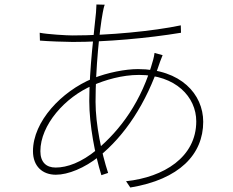

<svg xmlns="http://www.w3.org/2000/svg" viewBox="-20 -800 1040 856"><path d="M447 -779 410 -780C410 -773 409 -760 408 -744C401 -670 378 -494 378 -350C378 -243 404 -108 432 -19L462 -29C433 -117 406 -245 406 -346C406 -496 424 -669 438 -743C440 -755 444 -773 447 -779ZM303 -642C278 -642 191 -647 157 -654L158 -619C193 -616 271 -613 304 -613C451 -613 636 -629 787 -654L786 -687C662 -661 465 -642 303 -642ZM705 -554 669 -564C668 -553 665 -543 663 -534C612 -347 516 -220 411 -132C343 -76 280 -53 228 -53C186 -53 160 -77 160 -126C160 -242 269 -367 395 -420C448 -443 523 -466 600 -466C763 -466 855 -368 855 -259C855 -99 710 -10 542 8L561 36C780 0 886 -112 886 -257C886 -380 786 -492 595 -492C540 -492 460 -477 393 -450C255 -393 127 -259 127 -126C127 -58 170 -21 229 -21C284 -21 357 -51 421 -102C535 -194 632 -337 694 -526C698 -537 701 -545 705 -554Z"/></svg>

Font: Source Han Sans JP VF
Style: Regular
Weight: 250
Designer: Ryoko NISHIZUKA 西塚涼子 (kana, bopomofo & ideographs); Paul D. Hunt (Latin, Greek & Cyrillic); Sandoll Communications 산돌커뮤니
Foundry: Adobe
Version: Version 2.004;hotconv 1.0.118;makeotfexe 2.5.65603